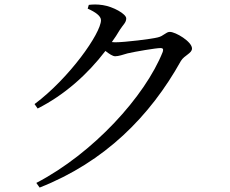

<svg xmlns="http://www.w3.org/2000/svg" viewBox="-20 -797 1040 867"><path d="M144 29 159 50C453 -66 657 -271 797 -522C813 -548 847 -556 847 -578C847 -609 773 -653 747 -653C729 -653 719 -634 692 -628C665 -621 544 -606 500 -606L485 -607C498 -625 510 -643 521 -662C537 -687 550 -695 550 -714C550 -734 491 -767 444 -774C418 -778 399 -777 381 -775L376 -758C410 -743 436 -725 436 -706C436 -647 293 -444 136 -327L150 -307C271 -368 375 -461 456 -567C474 -553 489 -543 500 -543C516 -543 535 -550 556 -556C590 -564 684 -580 705 -580C715 -580 719 -576 715 -563C635 -362 401 -105 144 29Z"/></svg>

Font: Noto Serif CJK SC Medium
Style: Regular
Weight: 500
Designer: Ryoko NISHIZUKA 西塚涼子 (kana & ideographs); Frank Grießhammer (Latin, Greek & Cyrillic); Wenlong ZHANG 张文龙 (bopomofo); San
Foundry: Adobe
Version: Version 2.001;hotconv 1.1.0;makeotfexe 2.6.0